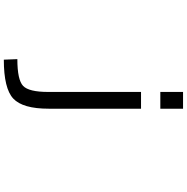

<svg xmlns="http://www.w3.org/2000/svg" viewBox="-6 -786 1011 1040"><g transform="rotate(90 500.0 -266.5)"><path d="M478.5 -628.9V-752H569.3V-628.9ZM303.7 218.8 300.8 145.5Q413.1 145.5 445.8 114.3Q478.5 83 478.5 -20.5V-524.4H569.3V-24.4Q569.3 116.2 514.6 167.5Q460 218.8 303.7 218.8Z"/></g></svg>

Font: Gen Shin Gothic Monospace Regular
Style: Regular
Weight: 400
Designer: [Source Han Sans]
Ryoko NISHIZUKA  (kana & ideographs); Paul D. Hunt (Latin, Greek & Cyrillic); Wenlong ZHANG  (bopomofo
Version: Version 1.002.20150607